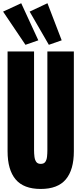

<svg xmlns="http://www.w3.org/2000/svg" viewBox="-20 -1184 514 1211"><path d="M236.8 7.8Q129.4 7.8 78.6 -52.5Q27.8 -112.8 27.8 -230V-859.4H194.8V-236.8Q194.8 -215.3 197.3 -195.6Q199.7 -175.8 208.5 -163.1Q217.3 -150.4 236.8 -150.4Q256.8 -150.4 265.6 -162.8Q274.4 -175.3 276.6 -195.3Q278.8 -215.3 278.8 -236.8V-859.4H445.8V-230Q445.8 -112.8 395 -52.5Q344.2 7.8 236.8 7.8ZM140.6 -901.4 -0.5 -1110.8 113.8 -1163.6 221.7 -929.7ZM288.1 -901.4 167 -1110.8 279.3 -1163.6 369.1 -929.7Z"/></svg>

Font: webenart
Style: Regular
Weight: 400
Designer: Vernon Adams
Foundry: Vernon Adams
Version: Version 2.116; ttfautohint (v1.8.3)